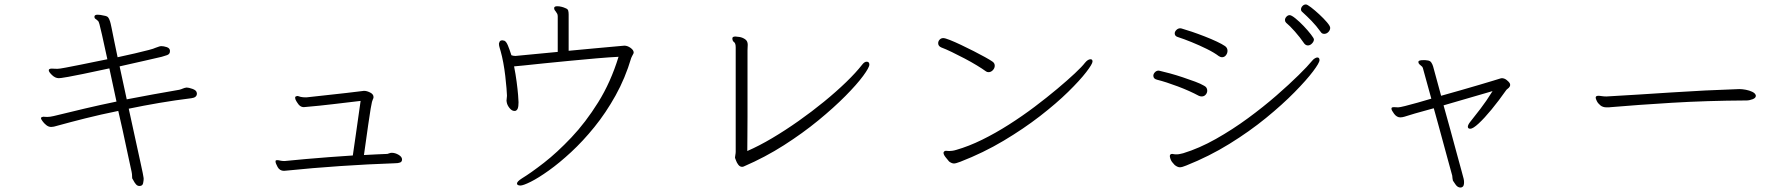

<svg xmlns="http://www.w3.org/2000/svg" viewBox="-20 -779 8040 862"><path d="M743 -549Q743 -536 730 -531.5Q717 -527 706 -524Q682 -518 630 -506.5Q578 -495 517 -481L549 -333Q607 -344 666 -355Q725 -366 785 -376Q793 -378 801 -381.5Q809 -385 818 -386Q827 -386 844 -380Q861 -374 863 -364Q863 -363 863.5 -362Q864 -361 864 -359Q864 -341 839 -338Q766 -329 695.5 -317Q625 -305 558 -291Q578 -200 590.5 -142Q603 -84 610.5 -50.5Q618 -17 621 -1.5Q624 14 624.5 18.5Q625 23 625 24Q625 31 622.5 43.5Q620 56 606 56Q597 56 590.5 48.5Q584 41 580 33Q576 25 574 23Q573 20 573 11.5Q573 3 571 -7Q562 -49 555.5 -78.5Q549 -108 543.5 -134.5Q538 -161 530.5 -195Q523 -229 511 -281Q432 -265 362.5 -247.5Q293 -230 239 -215Q220 -209 210 -209Q198 -209 187.5 -217.5Q177 -226 170.5 -235.5Q164 -245 164 -247Q164 -252 167 -253Q173 -255 174 -255Q178 -255 182 -254.5Q186 -254 192 -254Q204 -254 221 -258Q290 -275 360 -291.5Q430 -308 503 -323L471 -472Q397 -456 353 -447Q309 -438 286.5 -434Q264 -430 255.5 -429Q247 -428 244 -428Q228 -428 213.5 -442Q199 -456 199 -463Q199 -467 201 -468Q204 -471 212 -471Q217 -471 223.5 -470.5Q230 -470 238 -470Q246 -470 275 -475.5Q304 -481 341.5 -488.5Q379 -496 412.5 -503Q446 -510 462 -513Q446 -587 438 -622.5Q430 -658 426.5 -670.5Q423 -683 420 -685Q414 -691 409 -694Q404 -697 404 -704V-705Q405 -713 418 -713Q424 -713 431 -712Q438 -711 446 -709Q460 -707 465 -701.5Q470 -696 474 -683Q476 -678 481 -653.5Q486 -629 493 -594Q500 -559 508 -522Q550 -531 586.5 -539.5Q623 -548 647.5 -554.5Q672 -561 677 -564Q691 -569 695.5 -570.5Q700 -572 703 -572Q715 -572 728.5 -567.5Q742 -563 743 -552Z M1616 -371Q1627 -371 1642 -363.5Q1657 -356 1657 -343Q1657 -338 1654 -333Q1652 -329 1650 -321.5Q1648 -314 1644 -290.5Q1640 -267 1633 -218Q1626 -169 1614 -83Q1645 -85 1672 -86Q1699 -87 1719 -88Q1724 -89 1728.5 -91Q1733 -93 1739 -93Q1754 -93 1769.5 -84Q1785 -75 1785 -63Q1785 -53 1776.5 -49.5Q1768 -46 1752 -46Q1634 -42 1508.5 -33.5Q1383 -25 1266 -13Q1263 -13 1260 -12.5Q1257 -12 1255 -12Q1236 -12 1226.5 -29Q1217 -46 1217 -54Q1217 -59 1220 -59.5Q1223 -60 1225 -60Q1230 -60 1238 -58Q1246 -56 1258 -56Q1260 -56 1262.5 -56.5Q1265 -57 1268 -57Q1304 -61 1353 -65Q1402 -69 1457 -73.5Q1512 -78 1564 -81Q1569 -111 1577 -171Q1585 -231 1599 -326Q1539 -319 1476.5 -311.5Q1414 -304 1355 -299Q1352 -299 1349 -298.5Q1346 -298 1344 -298Q1339 -298 1333.5 -300Q1328 -302 1322 -308Q1315 -317 1310 -325.5Q1305 -334 1305 -340Q1305 -345 1308 -346Q1312 -348 1314 -348Q1318 -348 1322 -346.5Q1326 -345 1330 -344Q1335 -343 1340 -342.5Q1345 -342 1349 -342H1357Q1391 -346 1439 -351Q1487 -356 1534 -361.5Q1581 -367 1613 -371Z M2289 -281Q2278 -281 2267.5 -294Q2257 -307 2255 -320Q2255 -322 2254.5 -323.5Q2254 -325 2254 -327Q2254 -332 2255 -337.5Q2256 -343 2256 -348V-351Q2256 -359 2254 -383Q2252 -407 2248.5 -437.5Q2245 -468 2239.5 -497.5Q2234 -527 2228 -548Q2227 -553 2223.5 -563.5Q2220 -574 2220 -583Q2220 -583 2222.5 -590.5Q2225 -598 2236 -598Q2239 -598 2245 -596Q2253 -592 2260 -575.5Q2267 -559 2276 -531Q2284 -528 2292 -528H2296L2484 -546V-705Q2484 -713 2481.5 -717.5Q2479 -722 2474 -729Q2468 -735 2468 -742V-744Q2469 -751 2482 -751Q2491 -751 2501 -748.5Q2511 -746 2517 -743Q2529 -739 2531 -731.5Q2533 -724 2533 -714V-551Q2594 -557 2650.5 -562Q2707 -567 2744 -570.5Q2781 -574 2783 -574Q2797 -574 2811 -564Q2825 -554 2825 -543Q2825 -540 2822 -535Q2820 -531 2818 -527.5Q2816 -524 2814 -519Q2787 -428 2743.5 -350Q2700 -272 2648.5 -208.5Q2597 -145 2544 -96Q2491 -47 2444 -13.5Q2397 20 2363 37Q2329 54 2316 54Q2309 54 2304 51Q2301 48 2301 45Q2301 36 2323 22Q2364 -3 2422.5 -48.5Q2481 -94 2545 -161.5Q2609 -229 2665.5 -319.5Q2722 -410 2757 -524Q2716 -522 2658 -517Q2600 -512 2538 -506Q2476 -500 2421.5 -494.5Q2367 -489 2330.5 -485Q2294 -481 2288 -481Q2295 -446 2299.5 -411.5Q2304 -377 2306 -352.5Q2308 -328 2308 -320Q2308 -301 2304.5 -292Q2301 -283 2293 -281Z M3280 -73Q3280 -77 3281.5 -84Q3283 -91 3283 -98V-566Q3283 -585 3275.5 -590Q3268 -595 3268 -607Q3268 -615 3282 -615Q3287 -615 3300 -613Q3313 -611 3325 -603Q3337 -595 3337 -578Q3337 -573 3336.5 -567Q3336 -561 3336 -553Q3336 -547 3336 -519Q3336 -491 3336 -448Q3336 -405 3336 -355.5Q3336 -306 3336 -257Q3336 -208 3335.5 -167Q3335 -126 3335 -101Q3388 -124 3447 -159Q3506 -194 3565.5 -236Q3625 -278 3679.5 -322.5Q3734 -367 3778.5 -410Q3823 -453 3851 -489Q3861 -502 3871 -502Q3883 -502 3883 -489Q3883 -476 3855 -438Q3827 -400 3775.5 -348Q3724 -296 3654 -238.5Q3584 -181 3499.5 -127Q3415 -73 3320 -32Q3318 -31 3316 -30.5Q3314 -30 3312 -30Q3302 -30 3295 -39Q3288 -48 3284.5 -58Q3281 -68 3280 -70Z M4418 -455Q4411 -455 4406 -459Q4391 -470 4365.5 -485.5Q4340 -501 4310.5 -516.5Q4281 -532 4253 -545.5Q4225 -559 4206 -566Q4192 -572 4192 -585Q4192 -594 4198.5 -601Q4205 -608 4215 -608Q4223 -608 4244.5 -599.5Q4266 -591 4294.5 -577.5Q4323 -564 4351.5 -549.5Q4380 -535 4402.5 -522.5Q4425 -510 4435 -503Q4446 -496 4446 -484Q4446 -473 4437.5 -464Q4429 -455 4418 -455ZM4241 -54Q4234 -62 4225 -73.5Q4216 -85 4216 -93Q4216 -96 4219 -99Q4222 -102 4227 -102Q4230 -102 4233.5 -101.5Q4237 -101 4242 -101Q4247 -101 4255 -102Q4263 -103 4273 -106Q4329 -122 4389 -151.5Q4449 -181 4509.5 -219.5Q4570 -258 4625 -299.5Q4680 -341 4726.5 -380Q4773 -419 4805.5 -449.5Q4838 -480 4851 -497Q4864 -513 4876 -513Q4885 -513 4885 -503Q4885 -492 4856.5 -455Q4828 -418 4775.5 -366.5Q4723 -315 4649.5 -258Q4576 -201 4485.5 -147Q4395 -93 4292 -53Q4271 -45 4263 -45Q4253 -45 4241 -54Z M5952 -654Q5952 -644 5944 -635.5Q5936 -627 5925 -627Q5915 -627 5910 -635Q5889 -664 5868.5 -685Q5848 -706 5826 -726Q5821 -730 5821 -737Q5821 -745 5827.5 -752Q5834 -759 5843 -759Q5849 -759 5866 -746Q5883 -733 5903 -714.5Q5923 -696 5937.5 -679Q5952 -662 5952 -654ZM5879 -602Q5879 -593 5870.5 -584Q5862 -575 5852 -575Q5843 -575 5836 -583Q5817 -611 5793.5 -637.5Q5770 -664 5754 -677Q5749 -682 5749 -689Q5749 -697 5755.5 -704Q5762 -711 5770 -711Q5778 -711 5796 -696.5Q5814 -682 5833 -662Q5852 -642 5865.5 -624.5Q5879 -607 5879 -602ZM5270 -612Q5254 -616 5254 -629Q5254 -637 5261.5 -644.5Q5269 -652 5279 -652Q5281 -652 5282.5 -651.5Q5284 -651 5285 -651Q5303 -646 5331 -636.5Q5359 -627 5388.5 -615.5Q5418 -604 5442.5 -592.5Q5467 -581 5480 -572Q5491 -564 5491 -551Q5491 -540 5484 -531Q5477 -522 5466 -522Q5460 -522 5452 -527Q5431 -543 5397.5 -559.5Q5364 -576 5329.5 -590Q5295 -604 5270 -612ZM5292 -91Q5364 -113 5438.5 -155Q5513 -197 5582.5 -248Q5652 -299 5710.5 -350Q5769 -401 5810.5 -442Q5852 -483 5869 -504Q5876 -513 5883 -517Q5890 -521 5894 -521Q5904 -521 5904 -509Q5904 -497 5875 -458.5Q5846 -420 5792 -365Q5738 -310 5664 -249.5Q5590 -189 5499.5 -133Q5409 -77 5306 -36Q5287 -28 5277 -28Q5267 -28 5254 -38Q5251 -41 5243.5 -50Q5236 -59 5233 -72Q5232 -74 5232 -78Q5232 -88 5243 -88Q5245 -88 5246.5 -87.5Q5248 -87 5249 -87Q5253 -86 5256.5 -86Q5260 -86 5263 -86Q5270 -86 5276.5 -87.5Q5283 -89 5292 -91ZM5375 -346Q5368 -346 5362 -349Q5321 -371 5268 -391Q5215 -411 5175 -421Q5158 -425 5158 -439Q5158 -447 5165 -454.5Q5172 -462 5182 -462Q5183 -462 5184.5 -461.5Q5186 -461 5187 -461Q5205 -457 5232.5 -449.5Q5260 -442 5290 -432Q5320 -422 5345.5 -412.5Q5371 -403 5386 -394Q5400 -387 5400 -372Q5400 -362 5393 -354Q5386 -346 5375 -346Z M6461 -306Q6476 -254 6491 -198Q6506 -142 6519.5 -93Q6533 -44 6541.5 -12.5Q6550 19 6551 23Q6552 27 6552.5 31Q6553 35 6553 39Q6553 56 6546 60Q6542 63 6537 63Q6524 63 6514.5 49Q6505 35 6503 32Q6502 28 6501 21Q6500 14 6500 10Q6500 10 6494 -12Q6488 -34 6478.5 -68.5Q6469 -103 6458.5 -142Q6448 -181 6438.5 -215.5Q6429 -250 6423 -271.5Q6417 -293 6417 -293Q6369 -280 6332.5 -269.5Q6296 -259 6285 -255Q6281 -254 6276.5 -253Q6272 -252 6267 -252Q6251 -252 6239 -268Q6227 -284 6227 -291Q6227 -296 6230.5 -297Q6234 -298 6238 -298Q6242 -298 6247 -297.5Q6252 -297 6257 -297Q6264 -297 6288 -303Q6312 -309 6344 -318Q6376 -327 6406 -336L6371 -463Q6370 -468 6368 -474Q6366 -480 6361 -483Q6357 -486 6352.5 -490.5Q6348 -495 6348 -500V-502Q6349 -509 6370 -509Q6374 -509 6378.5 -509Q6383 -509 6387 -508Q6400 -507 6405.5 -499Q6411 -491 6414 -481L6450 -349Q6494 -361 6538.5 -374Q6583 -387 6621 -398Q6659 -409 6684.5 -417Q6710 -425 6717 -427Q6719 -427 6720 -427.5Q6721 -428 6722 -428Q6734 -428 6744 -420Q6754 -412 6757 -407Q6760 -403 6760 -398Q6760 -394 6758 -390.5Q6756 -387 6754 -385Q6751 -382 6747.5 -379.5Q6744 -377 6742 -374Q6709 -327 6676.5 -287.5Q6644 -248 6618.5 -224.5Q6593 -201 6581 -201Q6570 -201 6570 -210Q6570 -218 6580 -231Q6600 -256 6626.5 -290.5Q6653 -325 6681 -370Z M7790 -379Q7802 -379 7818 -376Q7834 -373 7846.5 -367Q7859 -361 7862 -353Q7862 -352 7862.5 -351.5Q7863 -351 7863 -349Q7863 -339 7848.5 -333.5Q7834 -328 7821 -328Q7641 -327 7485 -317.5Q7329 -308 7213 -298Q7207 -297 7202.5 -297Q7198 -297 7193 -297Q7176 -297 7165 -306Q7154 -315 7149 -325.5Q7144 -336 7144 -340Q7144 -346 7149 -348Q7151 -349 7155 -349Q7162 -349 7171 -347.5Q7180 -346 7190 -346H7194Q7334 -354 7484.5 -364Q7635 -374 7787 -379Z"/></svg>

Font: Moon Stars Kai T Light
Style: Regular
Weight: 300
Designer: GuiWonder
Version: Version 1.101